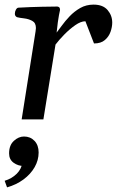

<svg xmlns="http://www.w3.org/2000/svg" viewBox="-25 -515 506 828"><path d="M219.2 -374.5Q227.5 -384.8 241.5 -404.3Q255.4 -423.8 275.4 -444.8Q295.4 -465.8 321 -480.5Q346.7 -495.1 378.4 -495.1Q418.9 -495.1 439 -471.7Q459 -448.2 459 -417.5Q459 -398.9 451.7 -377.9Q444.3 -356.9 427.2 -342.3Q410.2 -327.6 380.4 -327.6L343.3 -423.3Q323.7 -423.3 299.6 -406.5Q275.4 -389.6 252.4 -366.2Q229.5 -342.8 214.4 -322.8L162.1 0H68.4L128.4 -379.9Q129.9 -388.2 129.9 -394Q129.9 -416.5 114 -425Q98.1 -433.6 78.6 -435.8Q59.1 -438 48.3 -440.9Q39.1 -445.3 39.1 -455.6Q39.1 -465.3 43.7 -473.4Q48.3 -481.4 54.2 -481.9Q108.4 -484.9 154.8 -485.8Q201.2 -486.8 221.7 -486.8Q225.6 -486.8 229.7 -483.9Q233.9 -481 233.9 -472.2Q233.9 -472.2 229.2 -449.2Q224.6 -426.3 219.2 -374.5ZM78.6 73.7Q106 73.7 123.8 92.5Q141.6 111.3 141.6 142.6Q141.6 175.8 124.3 206.1Q106.9 236.3 76.2 259Q45.4 281.7 5.4 293L-4.9 264.6Q25.9 255.4 47.1 234.4Q68.4 213.4 72.3 182.6L77.6 200.7Q53.7 201.2 33.9 187Q14.2 172.9 14.2 146.5Q14.2 111.3 34.7 92.5Q55.2 73.7 78.6 73.7Z"/></svg>

Font: Gelasio
Style: Italic
Weight: 400
Italic angle: -8.5°
Designer: Eben Sorkin
Foundry: Eben Sorkin
Version: Version 1.008